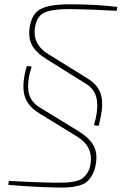

<svg xmlns="http://www.w3.org/2000/svg" viewBox="-20 -722 583 887"><path d="M377 -335 201 -445Q146 -478 128 -513Q110 -548 117 -595Q127 -661 171 -682Q215 -703 307 -702Q424 -702 522 -690L519 -672Q402 -679 308 -680Q226 -681 187.5 -665Q149 -649 141 -591Q131 -516 203 -472L379 -363Q411 -344 428 -321.5Q445 -299 449.5 -270.5Q454 -242 450.5 -213.5Q447 -185 436 -141L414 -143Q434 -211 427.5 -259.5Q421 -308 377 -335ZM104 -417 126 -415Q105 -347 111.5 -300.5Q118 -254 163 -226L341 -117Q393 -85 412 -50Q431 -15 423 34Q418 65 406 86.5Q394 108 379 119.5Q364 131 338.5 137Q313 143 291 144Q269 145 233 144Q132 142 18 132L21 114Q155 121 232 122Q264 122 281.5 121.5Q299 121 323 116.5Q347 112 360 102.5Q373 93 384.5 75Q396 57 399 30Q409 -46 338 -90L162 -198Q102 -235 91.5 -288Q81 -341 104 -417Z"/></svg>

Font: Ezarion Thin
Style: Italic
Weight: 250
Italic angle: -8°
Designer: Natanael Gama
Version: Version 1.001;PS 001.001;hotconv 1.0.70;makeotf.lib2.5.58329